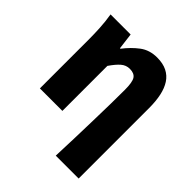

<svg xmlns="http://www.w3.org/2000/svg" viewBox="-211 -725 1068 1068"><g transform="rotate(45 323.0 -190.5)"><path d="M399 202Q402 136 404 62.5Q406 -11 408 -82.5Q410 -154 411 -218Q412 -282 412 -329Q412 -389 398 -410Q384 -431 349 -431Q320 -431 297.5 -411.5Q275 -392 249 -354V0H72V-392Q72 -426 69.5 -473.5Q67 -521 59 -569H217L229 -473H233Q269 -520 311 -551.5Q353 -583 412 -583Q458 -583 490 -567Q522 -551 541.5 -521Q561 -491 570 -448.5Q579 -406 579 -353V202Z"/></g></svg>

Font: Kinto Sans Black
Style: Regular
Weight: 900
Designer: Authors: Ryoko NISHIZUKA  (kana & ideographs); Paul D. Hunt (Latin, Greek & Cyrillic); Wenlong ZHANG  (bopomofo); Sandol
Foundry: Adobe Systems Incorporated, ookami Inc.
Version: Version 0.001